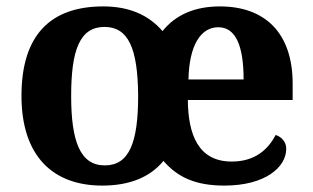

<svg xmlns="http://www.w3.org/2000/svg" viewBox="-20 -569 976 599"><path d="M299 10C384 10 448 -16 490 -67C534 -16 590 10 680 10C807 10 873 -47 873 -105C873 -127 858 -142 840 -148C816 -102 775 -65 703 -65C598 -65 567 -150 566 -257H893V-308C893 -467 806 -549 666 -549C588 -549 528 -523 487 -472C443 -523 382 -549 302 -549C136 -549 47 -458 47 -270C47 -82 145 10 299 10ZM307 -53C230 -53 202 -128 202 -270C202 -413 229 -485 306 -485C380 -485 410 -419 411 -270C411 -124 383 -53 307 -53ZM740 -321H568C570 -427 606 -484 661 -484C716 -484 740 -425 740 -321Z"/></svg>

Font: Noto Serif Malayalam
Style: Bold
Weight: 700
Designer: Indian type Foundry, Jelle Bosma, Monotype Design Team
Foundry: Monotype Imaging Inc.
Version: Version 2.104